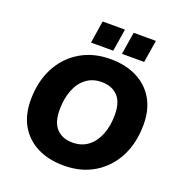

<svg xmlns="http://www.w3.org/2000/svg" viewBox="-161 -1056 1128 1202"><g transform="rotate(20 403.5 -454.5)"><path d="M396 11Q295 11 220 -26.5Q145 -64 103.5 -134.5Q62 -205 62 -305Q62 -427 110 -519.5Q158 -612 244.5 -664Q331 -716 445 -716Q546 -716 621 -678.5Q696 -641 737.5 -570.5Q779 -500 779 -401Q779 -278 731 -185.5Q683 -93 597 -41Q511 11 396 11ZM398 -143Q458 -143 500.5 -175Q543 -207 566 -264.5Q589 -322 589 -397Q589 -481 549.5 -521.5Q510 -562 442 -562Q383 -562 340.5 -530Q298 -498 275.5 -440.5Q253 -383 253 -308Q253 -224 292 -183.5Q331 -143 398 -143ZM500 -771 524 -920H672L648 -771ZM294 -771 317 -920H466L442 -771Z"/></g></svg>

Font: Nunito Sans Black
Style: Italic
Weight: 900
Italic angle: -9°
Designer: Vernon Adams
Foundry: Vernon Adams
Version: Version 3.006; ttfautohint (v1.8.3)